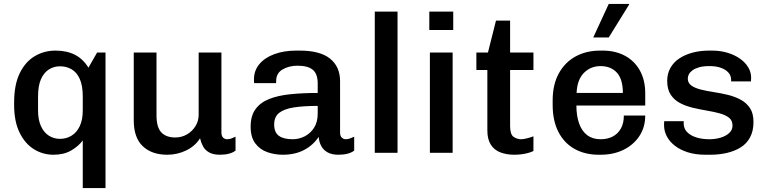

<svg xmlns="http://www.w3.org/2000/svg" viewBox="-20 -779 3908 979"><path d="M402 180V-63Q381 -34 343.5 -12Q306 10 253 10Q198 10 152.5 -18.5Q107 -47 79.5 -103.5Q52 -160 52 -244V-255Q52 -347 80.5 -405.5Q109 -464 157 -492.5Q205 -521 263 -521Q320 -521 361.5 -500Q403 -479 431 -434L475 -511H518V180ZM286 -71Q318 -71 344.5 -87Q371 -103 386.5 -135.5Q402 -168 402 -216V-287Q402 -343 386.5 -377Q371 -411 344.5 -426Q318 -441 286 -441Q255 -441 229.5 -425Q204 -409 189 -375.5Q174 -342 174 -287V-216Q174 -168 189 -135.5Q204 -103 229.5 -87Q255 -71 286 -71Z M833 10Q754 10 708 -33.5Q662 -77 662 -165V-511H778V-191Q778 -130 802.5 -104Q827 -78 874 -78Q906 -78 933 -93.5Q960 -109 976.5 -135.5Q993 -162 993 -194V-511H1109V-104Q1109 -85 1118 -77Q1127 -69 1138 -69Q1149 -69 1160 -73Q1171 -77 1181 -82V-11Q1168 -1 1148 4.5Q1128 10 1101 10Q1068 10 1047 -1.5Q1026 -13 1015.5 -32.5Q1005 -52 1000 -74Q975 -34 929.5 -12Q884 10 833 10Z M1422 10Q1381 10 1343.5 -3Q1306 -16 1282 -47.5Q1258 -79 1258 -133Q1258 -188 1282.5 -222Q1307 -256 1352 -274Q1397 -292 1460 -298.5Q1523 -305 1600 -305V-353Q1600 -403 1574.5 -423.5Q1549 -444 1497 -444Q1454 -444 1421 -425Q1388 -406 1388 -365V-355H1276Q1275 -359 1275 -364.5Q1275 -370 1275 -375Q1275 -419 1302.5 -452Q1330 -485 1379 -503Q1428 -521 1491 -521H1508Q1612 -521 1663 -480Q1714 -439 1714 -365V-104Q1714 -85 1723 -77Q1732 -69 1743 -69Q1753 -69 1764.5 -73Q1776 -77 1786 -82V-11Q1773 -1 1753 4.5Q1733 10 1705 10Q1672 10 1650.5 -2Q1629 -14 1618 -34.5Q1607 -55 1605 -81Q1576 -38 1530 -14Q1484 10 1422 10ZM1472 -69Q1504 -69 1533 -83.5Q1562 -98 1581 -127Q1600 -156 1600 -200V-239Q1530 -239 1480 -231.5Q1430 -224 1404 -204Q1378 -184 1378 -144Q1378 -104 1402 -86.5Q1426 -69 1472 -69Z M1891 0V-720H2007V0Z M2172 0V-511H2288V0ZM2169 -626V-720H2291V-626Z M2603 10Q2563 10 2531.5 -2Q2500 -14 2482.5 -41.5Q2465 -69 2465 -114V-422H2409V-511H2468L2509 -674H2581V-511H2700V-422H2581V-137Q2581 -93 2599 -81Q2617 -69 2638 -69Q2649 -69 2668.5 -74Q2688 -79 2700 -84V-9Q2688 -3 2671 1.5Q2654 6 2636 8Q2618 10 2603 10Z M3033 10Q2963 10 2910 -19.5Q2857 -49 2827.5 -106Q2798 -163 2798 -244V-267Q2798 -348 2829.5 -405Q2861 -462 2915.5 -491.5Q2970 -521 3040 -521H3053Q3118 -521 3167 -494.5Q3216 -468 3243 -419Q3270 -370 3270 -304V-241H2919Q2919 -188 2933 -149Q2947 -110 2974.5 -89.5Q3002 -69 3043 -69Q3077 -69 3103.5 -82.5Q3130 -96 3145.5 -123Q3161 -150 3161 -190H3270Q3270 -130 3240 -85Q3210 -40 3159 -15Q3108 10 3043 10ZM2920 -305H3156Q3156 -375 3125.5 -408.5Q3095 -442 3042 -442Q2992 -442 2957.5 -407.5Q2923 -373 2920 -305ZM3005 -588 3084 -759H3187L3188 -756L3084 -588Z M3577 10Q3526 10 3487 -2.5Q3448 -15 3421 -36Q3394 -57 3380 -84Q3366 -111 3366 -140Q3366 -146 3366 -150Q3366 -154 3367 -161H3467Q3466 -158 3466 -155.5Q3466 -153 3466 -151Q3466 -123 3484 -105Q3502 -87 3531.5 -78Q3561 -69 3597 -69Q3627 -69 3654 -77Q3681 -85 3698 -100.5Q3715 -116 3715 -139Q3715 -165 3697 -179Q3679 -193 3649.5 -201Q3620 -209 3584.5 -215Q3549 -221 3513 -229.5Q3477 -238 3447.5 -253.5Q3418 -269 3400 -296Q3382 -323 3382 -367Q3382 -403 3398 -432Q3414 -461 3443 -480.5Q3472 -500 3511 -510.5Q3550 -521 3595 -521H3611Q3653 -521 3689.5 -510Q3726 -499 3753 -480Q3780 -461 3795 -436Q3810 -411 3810 -383Q3810 -378 3809.5 -372Q3809 -366 3809 -364H3708V-374Q3708 -384 3703 -395.5Q3698 -407 3685 -417.5Q3672 -428 3650.5 -435Q3629 -442 3596 -442Q3566 -442 3545 -436Q3524 -430 3511 -420.5Q3498 -411 3492.5 -400Q3487 -389 3487 -379Q3487 -356 3505 -343Q3523 -330 3553 -322.5Q3583 -315 3619 -309.5Q3655 -304 3690.5 -295.5Q3726 -287 3756 -271Q3786 -255 3804 -228Q3822 -201 3822 -157Q3822 -111 3804.5 -78.5Q3787 -46 3756 -27Q3725 -8 3685.5 1Q3646 10 3602 10Z"/></svg>

Font: Chivo Medium Medium
Style: Regular
Weight: 500
Version: Version 2.002